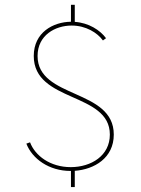

<svg xmlns="http://www.w3.org/2000/svg" viewBox="-20 -692 576 786"><path d="M445.8 -141.1C445.8 -330.1 133.8 -286.6 133.8 -462.9C133.8 -547.9 206.1 -587.4 273.4 -587.4C331.5 -587.4 378.4 -558.1 401.4 -526.4L414.1 -535.6C389.6 -568.8 343.3 -598.6 286.1 -602.5V-672.4H270.5V-603C197.8 -602.1 118.2 -559.6 118.2 -462.9C118.2 -271.5 429.7 -315.9 429.7 -141.1C429.7 -54.7 353.5 -7.8 269.5 -7.8C185.5 -7.8 123.5 -54.7 103 -109.4L87.9 -104C111.8 -42 180.7 7.8 268.6 7.8H270.5V73.7H286.1V7.3C365.7 1.5 445.8 -44.9 445.8 -141.1Z"/></svg>

Font: Now Thin
Style: Regular
Weight: 100
Designer: Alfredo Marco Pradil
Foundry: Alfredo Marco Pradil
Version: Version 1.200;hotconv 1.0.109;makeotfexe 2.5.65596